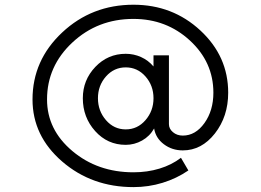

<svg xmlns="http://www.w3.org/2000/svg" viewBox="-20 -726 1099 809"><path d="M329 -312.1Q329 -388.8 381.7 -444.1Q434.3 -499.3 509.8 -499.3Q543.6 -499.3 574.1 -485.7Q604.7 -472 626.8 -446V-492.8H691.8V-202.9Q691.8 -183.4 708.7 -169.1Q725.6 -154.7 750.3 -154.7Q803.6 -154.7 841.4 -207.4Q879.1 -260.1 879.1 -335.5Q879.1 -464.2 780.2 -555.3Q681.4 -646.3 542.3 -646.3Q391.4 -646.3 284.8 -546.8Q178.2 -447.3 178.2 -306.9Q178.2 -179.5 284.8 -89.7Q391.4 0 542.3 0Q600.8 0 652.1 -15.6Q703.5 -31.2 742.5 -61.1L773.7 -7.8Q724.3 26 665.1 44.2Q606 62.4 542.3 62.4Q366.7 62.4 241.9 -45.5Q117 -153.4 117 -306.9Q117 -472 241.9 -589.1Q366.7 -706.1 542.3 -706.1Q707.4 -706.1 824.4 -597.5Q941.5 -488.9 941.5 -335.5Q941.5 -235.4 885.6 -163.8Q829.6 -92.3 750.3 -92.3Q704.8 -92.3 670.4 -118.3Q635.9 -144.3 629.4 -184.7Q611.2 -152.1 578.7 -133.9Q546.2 -115.7 509.8 -115.7Q433 -115.7 381 -173.6Q329 -231.5 329 -312.1ZM392.7 -312.1Q392.7 -258.8 426.5 -219.8Q460.3 -180.8 509.8 -180.8Q559.2 -180.8 593 -219.8Q626.8 -258.8 626.8 -312.1Q626.8 -365.4 593 -403.8Q559.2 -442.1 509.8 -442.1Q460.3 -442.1 426.5 -403.8Q392.7 -365.4 392.7 -312.1Z"/></svg>

Font: Lohit Bengali
Style: Regular
Weight: 400
Version: Version 2.91.5